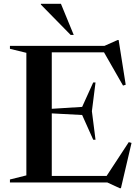

<svg xmlns="http://www.w3.org/2000/svg" viewBox="-20 -955 730 1005"><path d="M32 0V-15.5L118 -37V-678.5L32 -699.5V-715H527L595.5 -745.5H601L638 -511.5L624 -507L524.5 -681H251V-385.5L410 -395.5L468 -523.5H480L461 -373L480 -223.5H468L410 -353L251 -361.5V-34H538L654 -211L668.5 -207L613 30H606.5L541.5 0ZM366 -772H350L194 -931V-935H299Z"/></svg>

Font: Newsreader Display Medium
Style: Regular
Weight: 500
Designer: Hugues Gentile
Foundry: Production Type
Version: Version 1.001